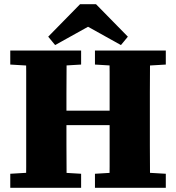

<svg xmlns="http://www.w3.org/2000/svg" viewBox="-20 -896 840 916"><path d="M29 0V-67L163 -75H233L367 -67V0ZM104 0Q105 -50 105 -99.5Q105 -149 105 -199Q105 -249 105 -299V-356Q105 -406 105 -456Q105 -506 105 -555.5Q105 -605 104 -655H298Q298 -604 297.5 -552.5Q297 -501 297 -450Q297 -399 297 -347V-310Q297 -258 297 -206Q297 -154 297.5 -103Q298 -52 298 0ZM207 -299V-368H594V-299ZM433 0V-67L566 -75H635L771 -67V0ZM502 0Q503 -51 503 -102Q503 -153 503 -205Q503 -257 503 -310V-347Q503 -399 503 -450Q503 -501 503 -552.5Q503 -604 502 -655H696Q696 -606 695.5 -556Q695 -506 695 -456Q695 -406 695 -356V-299Q695 -250 695 -200Q695 -150 695.5 -100Q696 -50 696 0ZM29 -588V-655H367V-588L233 -580H163ZM433 -588V-655H771V-588L635 -580H566ZM438 -876 590 -721 557 -681 352 -795H448L243 -681L210 -721L362 -876Z"/></svg>

Font: Source Serif 4 ExtraBold
Style: Regular
Weight: 800
Designer: Frank Grießhammer
Foundry: Adobe Systems Incorporated
Version: Version 4.004;hotconv 1.0.116;makeotfexe 2.5.65601